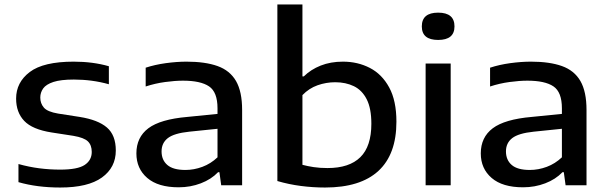

<svg xmlns="http://www.w3.org/2000/svg" viewBox="-20 -828 2716 858"><path d="M249 10Q198 10 151 4Q104 -2 62.5 -14V-95Q109 -82 155.2 -76Q201.5 -70 249 -70Q327 -70 358.5 -91Q390 -112 390 -149Q390 -179.5 372.8 -196.2Q355.5 -213 308 -221L211 -236Q124.5 -249.5 88.2 -287.8Q52 -326 52 -387.5Q52 -460 113 -506.2Q174 -552.5 309.5 -552.5Q395 -552.5 466.5 -532V-451.5Q391.5 -472.5 310 -472.5Q251.5 -472.5 218.8 -461.8Q186 -451 173 -432.8Q160 -414.5 160 -392Q160 -366 176 -347.2Q192 -328.5 239.5 -320.5L336 -305.5Q418 -292.5 457.8 -258.2Q497.5 -224 497.5 -155.5Q497.5 -79.5 435.5 -34.8Q373.5 10 249 10Z M778.5 9Q686.5 9 638 -32.8Q589.5 -74.5 589.5 -142.5Q589.5 -214.5 643 -254.8Q696.5 -295 817 -305.5L952 -319V-344Q952 -416.5 914.2 -442Q876.5 -467.5 797.5 -467.5Q762.5 -467.5 718 -461.5Q673.5 -455.5 631 -441.5V-525.5Q672 -539 721.2 -545.8Q770.5 -552.5 813.5 -552.5Q897 -552.5 952.2 -532.8Q1007.5 -513 1034.8 -465.8Q1062 -418.5 1062 -336.5V0H968.5L960.5 -58.5H954.5Q924 -26.5 877.5 -8.8Q831 9 778.5 9ZM702 -151.5Q702 -113 727.8 -90.8Q753.5 -68.5 808.5 -68.5Q847 -68.5 884.5 -82.5Q922 -96.5 952 -125V-252.5L825.5 -239.5Q758 -232.5 730 -210.8Q702 -189 702 -151.5Z M1432.5 10Q1378.5 10 1324.5 3Q1270.5 -4 1219.5 -19V-808H1331.5V-486.5H1337.5Q1369 -517.5 1413.2 -535Q1457.5 -552.5 1512.5 -552.5Q1578.5 -552.5 1632.8 -524.5Q1687 -496.5 1719.2 -437.2Q1751.5 -378 1751.5 -284Q1751.5 -138.5 1671 -64.2Q1590.5 10 1432.5 10ZM1443.5 -77Q1541 -77 1590.2 -125.5Q1639.5 -174 1639.5 -275Q1639.5 -343.5 1618.8 -384.2Q1598 -425 1561.5 -442.8Q1525 -460.5 1478 -460.5Q1437.5 -460.5 1399.2 -447Q1361 -433.5 1331.5 -403V-91.5Q1353.5 -85.5 1381.8 -81.2Q1410 -77 1443.5 -77Z M1882 0V-544H1994V0ZM1938 -649.5Q1865 -649.5 1865 -710Q1865 -771.5 1938 -771.5Q2011 -771.5 2011 -710Q2011 -649.5 1938 -649.5Z M2317.5 9Q2225.5 9 2177 -32.8Q2128.5 -74.5 2128.5 -142.5Q2128.5 -214.5 2182 -254.8Q2235.5 -295 2356 -305.5L2491 -319V-344Q2491 -416.5 2453.2 -442Q2415.5 -467.5 2336.5 -467.5Q2301.5 -467.5 2257 -461.5Q2212.5 -455.5 2170 -441.5V-525.5Q2211 -539 2260.2 -545.8Q2309.5 -552.5 2352.5 -552.5Q2436 -552.5 2491.2 -532.8Q2546.5 -513 2573.8 -465.8Q2601 -418.5 2601 -336.5V0H2507.5L2499.5 -58.5H2493.5Q2463 -26.5 2416.5 -8.8Q2370 9 2317.5 9ZM2241 -151.5Q2241 -113 2266.8 -90.8Q2292.5 -68.5 2347.5 -68.5Q2386 -68.5 2423.5 -82.5Q2461 -96.5 2491 -125V-252.5L2364.5 -239.5Q2297 -232.5 2269 -210.8Q2241 -189 2241 -151.5Z"/></svg>

Font: Encode Sans Exp Md
Style: Regular
Weight: 500
Width: 7
Designer: Multiple Designers
Foundry: Impallari Type
Version: Version 3.002; ttfautohint (v1.8.3) -l 8 -r 50 -G 200 -x 14 